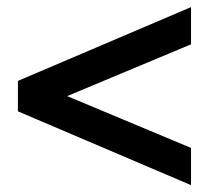

<svg xmlns="http://www.w3.org/2000/svg" viewBox="-20 -654 631 551"><path d="M528.2 -122.7 31.4 -334.5V-421.8L528.2 -633.6V-526.8L172.7 -378.2L528.2 -229.5Z"/></svg>

Font: Spartan
Style: Bold
Weight: 700
Designer: Matt Bailey, Mirko Velimirovic
Foundry: Matt Bailey
Version: Version 1.005